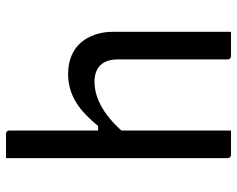

<svg xmlns="http://www.w3.org/2000/svg" viewBox="-95 -695 790 640"><g transform="rotate(-90 300.0 -375.0)"><path d="M104 0Q101 0 98.5 -1.5Q96 -3 94.5 -5Q93 -7 93 -11Q93 -91 93 -170.5Q93 -250 93 -330.5Q93 -411 93 -491Q93 -571 93 -651Q93 -683 93 -708.5Q93 -734 93 -750Q109 -750 122.5 -750Q136 -750 148.5 -750Q161 -750 174 -750Q178 -750 180 -748.5Q182 -747 183.5 -745Q185 -743 185 -739Q185 -647 185 -554.5Q185 -462 185 -369.5Q185 -277 185 -184.5Q185 -92 185 0Q171 0 158 0Q145 0 132 0Q119 0 104 0ZM170 -348V-443H200Q218 -465 237 -483.5Q256 -502 277.5 -515.5Q299 -529 323 -536Q347 -543 373 -543Q407 -543 433.5 -532Q460 -521 477.5 -501Q495 -481 504.5 -453.5Q514 -426 514 -393Q514 -345 514 -297Q514 -249 514 -200.5Q514 -152 514 -103Q514 -77 514 -51.5Q514 -26 514 0Q492 0 473.5 0Q455 0 433 0Q430 0 427.5 -1.5Q425 -3 423.5 -5Q422 -7 422 -11Q422 -72 422 -132.5Q422 -193 422 -253.5Q422 -314 422 -375Q422 -416 402.5 -435.5Q383 -455 347 -455Q326 -455 304 -448.5Q282 -442 260 -429Q238 -416 215.5 -396Q193 -376 170 -348Z"/></g></svg>

Font: Rec Mono Linear
Style: Regular
Weight: 400
Monospace: yes
Version: Version 1.085; ttfautohint (v1.8.4.7-5d5b)